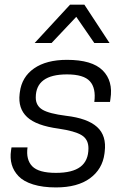

<svg xmlns="http://www.w3.org/2000/svg" viewBox="-20 -800 562 831"><path d="M203.1 -613.8H129.9L283.2 -779.8H345.2L454.1 -613.8H388.2L310.1 -727.1ZM222.2 -51.8Q293.5 -51.8 328.1 -78.1Q362.8 -104.5 362.8 -158.2Q362.8 -196.8 333.5 -214.8Q304.2 -232.9 233.9 -243.2Q136.7 -256.3 97.2 -293.5Q57.6 -330.6 64.9 -393.1L65.9 -400.9Q74.2 -466.8 127.4 -503.9Q180.7 -541 270 -541Q378.4 -541 424.3 -495.4Q470.2 -449.7 458 -372.1L456.1 -358.9H388.2Q396 -418.5 369.1 -448.2Q342.3 -478 270 -478Q134.8 -478 134.8 -377.9Q134.8 -342.8 163.6 -325.4Q192.4 -308.1 266.1 -298.8Q358.4 -288.1 400.1 -250.5Q441.9 -212.9 433.1 -143.1L432.1 -134.8Q423.3 -67.9 369.4 -28.3Q315.4 11.2 222.2 11.2Q165 11.2 123.5 -1.7Q82 -14.6 60.3 -37.4Q38.6 -60.1 30.8 -87.9Q22.9 -115.7 27.8 -148.9L29.8 -162.1H99.1Q91.8 -108.9 119.6 -80.3Q147.5 -51.8 222.2 -51.8Z"/></svg>

Font: Cooper Hewitt
Style: Book Italic
Weight: 706
Designer: Village Type and Design LLC
Foundry: Cooper Hewitt Smithsonian Design Museum
Version: 1.000